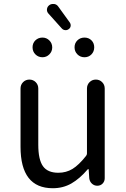

<svg xmlns="http://www.w3.org/2000/svg" viewBox="-20 -950 646 982"><path d="M250 12.7Q85 12.7 85 -199.2V-497.1Q85 -516.6 98.1 -529.8Q111.3 -543 130.4 -543Q149.4 -543 162.6 -529.8Q175.8 -516.6 175.8 -497.1V-210Q175.8 -133.8 199.7 -100.1Q223.6 -66.4 278.3 -66.4Q318.4 -66.4 350.6 -85.9Q382.8 -105.5 419.9 -152.3Q424.8 -158.2 424.8 -165V-497.1Q424.8 -516.6 438 -529.8Q451.2 -543 470.2 -543Q489.3 -543 502.4 -529.8Q515.6 -516.6 515.6 -497.1V-38.1Q515.6 -22.5 504.9 -11.2Q494.1 0 477.5 0Q461.9 0 450.2 -10.7Q438.5 -21.5 436.5 -38.1L433.6 -84Q432.6 -85 431.2 -85Q429.7 -85 428.7 -84Q387.7 -36.1 345.2 -11.7Q302.7 12.7 250 12.7ZM331.1 -800.8Q323.2 -794.9 313 -795.9Q302.7 -796.9 295.9 -804.7L227.5 -880.9Q218.8 -890.6 220.2 -903.3Q221.7 -916 232.4 -923.8Q240.2 -929.7 251 -929.7Q253.9 -929.7 256.8 -929.7Q270.5 -927.7 278.3 -916L336.9 -835Q342.8 -826.2 341.3 -816.4Q339.8 -806.6 331.1 -800.8ZM197.3 -657.2Q175.8 -657.2 161.1 -671.9Q146.5 -686.5 146.5 -708Q146.5 -729.5 161.1 -743.7Q175.8 -757.8 197.3 -757.8Q217.8 -757.8 232.4 -743.2Q247.1 -728.5 247.1 -707.5Q247.1 -686.5 232.4 -671.9Q217.8 -657.2 197.3 -657.2ZM447.8 -671.9Q433.6 -657.2 412.1 -657.2Q390.6 -657.2 376 -671.9Q361.3 -686.5 361.3 -708Q361.3 -729.5 376 -743.7Q390.6 -757.8 412.1 -757.8Q433.6 -757.8 447.8 -743.7Q461.9 -729.5 461.9 -708Q461.9 -686.5 447.8 -671.9Z"/></svg>

Font: Gen Jyuu Gothic Regular
Style: Regular
Weight: 400
Designer: [Source Han Sans]
Ryoko NISHIZUKA  (kana & ideographs); Paul D. Hunt (Latin, Greek & Cyrillic); Wenlong ZHANG  (bopomofo
Version: Version 1.002.20150607